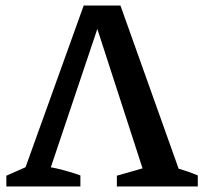

<svg xmlns="http://www.w3.org/2000/svg" viewBox="-20 -675 739 695"><path d="M51 -10 283 -655H416L646 -10H514L323 -599H342L144 -10ZM3 0V-39L98 -81Q143 -75 186 -65Q229 -55 271 -40V0ZM403 0V-39L550 -81Q627 -69 696 -40V0Z"/></svg>

Font: Piazzolla 24pt SemiBold
Style: Regular
Weight: 600
Designer: Juan Pablo del Peral
Foundry: Huerta Tipografica
Version: Version 2.005